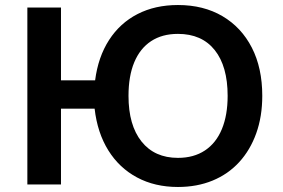

<svg xmlns="http://www.w3.org/2000/svg" viewBox="-20 -735 1129 765"><path d="M689 10Q597 10 526 -28Q455 -66 411.5 -136Q368 -206 357 -302H223V0H89V-705H223V-415H359Q371 -508 414.5 -575.5Q458 -643 528 -679Q598 -715 689 -715Q791 -715 866.5 -670.5Q942 -626 983.5 -545Q1025 -464 1025 -353Q1025 -271 1001 -204Q977 -137 933 -89Q889 -41 827 -15.5Q765 10 689 10ZM689 -106Q752 -106 796.5 -135.5Q841 -165 864 -220.5Q887 -276 887 -353Q887 -471 835.5 -535.5Q784 -600 689 -600Q626 -600 582 -571Q538 -542 515 -487Q492 -432 492 -353Q492 -236 544 -171Q596 -106 689 -106Z"/></svg>

Font: Nunito Sans 9pt
Style: Bold
Weight: 700
Version: Version 3.101;gftools[0.9.27]